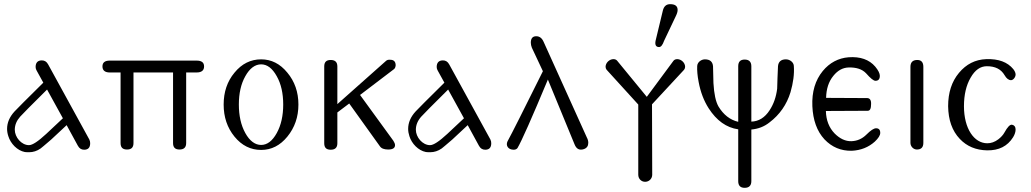

<svg xmlns="http://www.w3.org/2000/svg" viewBox="-20 -718 4950 922"><path d="M211 -409C204 -422 194 -428 181 -428C161 -428 151 -417 151 -396C151 -390 153 -384 156 -379L188 -321C107 -241 61 -195 50 -183C26 -157 14 -129 14 -99C14 -88 16 -76 20 -64C31 -28 63 5 99 12C106 13 113 13 120 13C139 13 158 7 175 -5C179 -8 196 -22 226 -48L300 -117L354 -18C361 -5 371 1 384 1C403 1 413 -9 413 -30C413 -36 412 -42 409 -48ZM202 -75C163 -39 136 -21 119 -21C83 -21 51 -59 51 -95C51 -118 60 -139 77 -158C87 -169 130 -213 206 -288L282 -150Z M960 -399C960 -418 948 -427 924 -427H507C484 -427 472 -418 472 -399C472 -380 484 -370 507 -370H559V-31C559 -10 569 0 590 0C611 0 621 -10 621 -31V-370H811V-31C811 -10 821 0 842 0C863 0 874 -10 874 -31V-370H924C948 -370 960 -380 960 -399Z M1413 -216C1413 -276 1395 -327 1360 -369C1325 -412 1283 -433 1234 -433C1184 -433 1141 -412 1106 -369C1071 -327 1054 -276 1054 -216C1054 -156 1071 -105 1106 -62C1141 -19 1184 2 1234 2C1283 2 1325 -19 1360 -62C1395 -105 1413 -156 1413 -216ZM1340 -216C1340 -163 1330 -117 1309 -79C1288 -41 1263 -22 1234 -22C1205 -22 1179 -41 1158 -79C1137 -117 1127 -163 1127 -216C1127 -269 1137 -315 1158 -352C1179 -390 1205 -409 1234 -409C1263 -409 1288 -390 1309 -352C1330 -315 1340 -269 1340 -216Z M1880 -404C1880 -420 1873 -431 1854 -431C1845 -432 1838 -430 1833 -425L1600 -218V-399C1600 -420 1589 -430 1568 -430C1547 -430 1537 -420 1537 -399V-30C1537 -9 1547 1 1568 1C1589 1 1600 -9 1600 -30V-178L1657 -221L1804 -16C1811 -5 1825 0 1844 0C1866 0 1877 -7 1877 -21C1877 -27 1874 -34 1869 -42L1709 -262L1872 -386C1877 -390 1879 -396 1880 -404Z M2137 -409C2130 -422 2120 -428 2107 -428C2087 -428 2077 -417 2077 -396C2077 -390 2079 -384 2082 -379L2114 -321C2033 -241 1987 -195 1976 -183C1952 -157 1940 -129 1940 -99C1940 -88 1942 -76 1946 -64C1957 -28 1989 5 2025 12C2032 13 2039 13 2046 13C2065 13 2084 7 2101 -5C2105 -8 2122 -22 2152 -48L2226 -117L2280 -18C2287 -5 2297 1 2310 1C2329 1 2339 -9 2339 -30C2339 -36 2338 -42 2335 -48ZM2128 -75C2089 -39 2062 -21 2045 -21C2009 -21 1977 -59 1977 -95C1977 -118 1986 -139 2003 -158C2013 -169 2056 -213 2132 -288L2208 -150Z M2591 -516C2583 -535 2571 -544 2555 -544C2538 -544 2529 -534 2529 -513C2529 -505 2531 -497 2534 -489L2587 -376C2494 -189 2438 -77 2417 -39C2408 -20 2419 1 2447 1C2455 1 2461 -2 2465 -7C2484 -39 2533 -149 2611 -336L2739 -25C2748 -2 2763 5 2784 -2C2798 -7 2805 -17 2805 -32C2805 -40 2803 -49 2798 -58Z M3265 -383C3268 -387 3270 -392 3270 -397C3270 -417 3251 -434 3232 -434C3224 -434 3218 -431 3214 -426L3086 -253L2944 -426C2940 -431 2934 -434 2926 -434C2906 -434 2888 -416 2888 -397C2888 -392 2890 -387 2893 -383L3045 -216V121C3045 140 3059 155 3078 155C3097 155 3112 140 3112 121L3111 -217ZM3225 -640C3231 -652 3234 -662 3234 -670C3234 -689 3222 -698 3198 -698C3180 -698 3168 -688 3163 -667L3130 -530C3123 -505 3128 -492 3145 -492C3154 -492 3162 -502 3169 -522Z M3792 -402C3791 -419 3773 -433 3754 -433C3731 -433 3718 -422 3716 -400C3714 -361 3713 -325 3712 -292C3707 -252 3695 -218 3676 -189C3653 -153 3623 -135 3588 -134V-400C3588 -421 3577 -432 3556 -432C3535 -432 3525 -421 3525 -400V-133C3486 -142 3454 -167 3430 -207C3417 -230 3409 -267 3406 -319L3404 -400C3402 -422 3389 -433 3365 -433C3348 -433 3329 -420 3328 -401C3327 -380 3329 -355 3335 -324C3344 -276 3360 -234 3383 -198C3421 -139 3468 -105 3525 -97V152C3525 173 3535 184 3556 184C3577 184 3588 173 3588 152V-96C3621 -99 3650 -110 3675 -130C3724 -167 3758 -216 3776 -275C3789 -320 3795 -362 3792 -402Z M4184 -330C4198 -330 4205 -338 4205 -354C4205 -365 4198 -380 4183 -398C4154 -432 4111 -447 4055 -443C4006 -439 3964 -417 3931 -377C3895 -333 3878 -277 3881 -208C3884 -141 3903 -88 3939 -49C3975 -11 4019 7 4070 6C4114 4 4151 -11 4181 -38C4198 -54 4207 -68 4207 -80C4207 -95 4200 -102 4187 -102C4176 -102 4161 -92 4141 -72C4121 -52 4097 -41 4069 -40C4040 -39 4013 -52 3988 -77C3961 -105 3947 -141 3946 -185L4147 -186C4158 -186 4163 -197 4163 -218C4164 -237 4157 -247 4144 -247L3947 -248C3948 -291 3959 -326 3982 -354C4003 -380 4027 -393 4055 -394C4092 -395 4120 -386 4139 -366C4160 -342 4175 -330 4184 -330Z M4414 -397C4414 -419 4404 -430 4385 -430C4363 -430 4352 -419 4352 -397V-32C4352 -15 4366 0 4383 0C4404 0 4414 -11 4414 -32Z M4835 -333C4846 -333 4857 -348 4857 -360C4857 -368 4853 -377 4846 -386C4818 -420 4775 -436 4716 -434C4663 -432 4620 -410 4585 -368C4550 -326 4533 -273 4533 -208C4534 -142 4552 -90 4589 -51C4623 -15 4667 3 4720 4C4777 5 4818 -16 4845 -59C4853 -72 4857 -85 4857 -96C4857 -109 4851 -117 4840 -119C4830 -121 4818 -108 4803 -81C4797 -70 4787 -59 4774 -49C4757 -36 4739 -30 4721 -30C4658 -30 4609 -100 4609 -208C4609 -263 4620 -309 4641 -345C4662 -382 4688 -400 4719 -400C4759 -400 4787 -386 4804 -357C4813 -341 4824 -333 4835 -333Z"/></svg>

Font: GFS Decker
Style: Normal
Weight: 400
Foundry: George D. Matthiopoulos
Version: Version 1.000